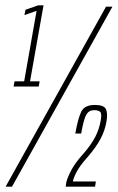

<svg xmlns="http://www.w3.org/2000/svg" viewBox="-20 -699 442 719"><path d="M31 -375H125L128.5 -394.5H92.5L143 -679H123L75.5 -662.5L71.5 -642.5L117 -658.5L70.5 -394.5H34.5ZM1 0H25L401 -674H377ZM226 0H336L339 -19.5H253Q254.5 -31 266.5 -54.5Q278.5 -78 308.5 -111.5Q338.5 -146 355.8 -177.8Q373 -209.5 379 -245.5Q384 -275 376.5 -290.5Q369 -306 335 -306Q296 -306 283.8 -279.8Q271.5 -253.5 262 -199H284Q293.5 -253 303.2 -269.8Q313 -286.5 332.5 -286.5Q348.5 -286.5 355.2 -280Q362 -273.5 357 -247Q351.5 -215 336.5 -186Q321.5 -157 292 -123Q261 -89 246.2 -60.2Q231.5 -31.5 228 -15Z"/></svg>

Font: Anybody ExtraCondensed ExtraLight
Style: Italic
Weight: 250
Width: 2
Italic angle: -10°
Version: Version 1.113;gftools[0.9.25]